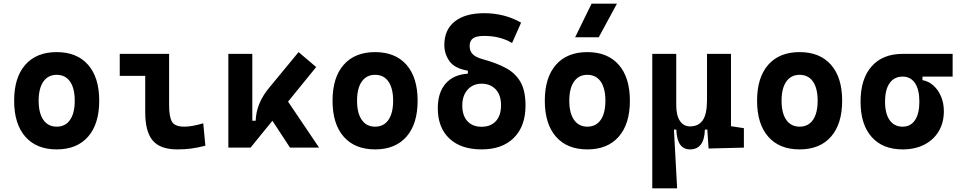

<svg xmlns="http://www.w3.org/2000/svg" viewBox="-20 -815 5313 1060"><path d="M293 9.8Q181.2 9.8 119.6 -60.5Q58.1 -130.9 58.1 -258.8Q58.1 -387.2 119.6 -457.3Q181.2 -527.3 293 -527.3Q404.8 -527.3 466.3 -457.3Q527.8 -387.2 527.8 -258.8Q527.8 -130.9 466.3 -60.5Q404.8 9.8 293 9.8ZM293 -115.7Q340.8 -115.7 366.7 -153.1Q392.6 -190.4 392.6 -258.8Q392.6 -327.6 366.7 -364.7Q340.8 -401.9 293 -401.9Q245.6 -401.9 219.5 -364.7Q193.4 -327.6 193.4 -258.8Q193.4 -190.4 219.5 -153.1Q245.6 -115.7 293 -115.7Z M959 9.8Q864.7 9.8 823.2 -39.1Q781.7 -87.9 781.7 -195.3V-396H641.1V-517.6H913.6V-232.9Q913.6 -171.4 929.2 -143.6Q944.8 -115.7 998 -115.7Q1039.1 -115.7 1102.1 -134.3L1113.8 -10.7Q1073.7 0 1037.4 4.9Q1001 9.8 959 9.8Z M1240.7 0V-517.6H1373V-148.4H1391.6Q1394.5 -245.1 1466.8 -331.5L1628.4 -527.3L1725.6 -444.8L1570.3 -253.9L1741.7 0H1581.1L1483.9 -148.4L1363.3 0Z M2050.8 9.8Q1939 9.8 1877.4 -60.5Q1815.9 -130.9 1815.9 -258.8Q1815.9 -387.2 1877.4 -457.3Q1939 -527.3 2050.8 -527.3Q2162.6 -527.3 2224.1 -457.3Q2285.6 -387.2 2285.6 -258.8Q2285.6 -130.9 2224.1 -60.5Q2162.6 9.8 2050.8 9.8ZM2050.8 -115.7Q2098.6 -115.7 2124.5 -153.1Q2150.4 -190.4 2150.4 -258.8Q2150.4 -327.6 2124.5 -364.7Q2098.6 -401.9 2050.8 -401.9Q2003.4 -401.9 1977.3 -364.7Q1951.2 -327.6 1951.2 -258.8Q1951.2 -190.4 1977.3 -153.1Q2003.4 -115.7 2050.8 -115.7Z M2638.7 9.8Q2524.9 9.8 2460.9 -50.3Q2397 -110.4 2397 -217.8Q2397 -303.7 2440.2 -353.5Q2483.4 -403.3 2563 -408.2V-424.8Q2490.2 -437 2461.7 -477.1Q2433.1 -517.1 2433.1 -566.9Q2433.1 -650.9 2490.7 -696.5Q2548.3 -742.2 2653.3 -742.2Q2765.6 -742.2 2856.9 -689.9L2807.1 -577.6Q2741.7 -616.7 2653.3 -616.7Q2610.8 -616.7 2591.8 -603.5Q2572.8 -590.3 2572.8 -560.5Q2572.8 -534.7 2588.6 -517.1Q2604.5 -499.5 2644.5 -488.3Q2720.2 -467.8 2772.9 -439.5Q2825.7 -411.1 2853.5 -362.5Q2881.3 -314 2881.3 -232.4Q2881.3 -118.2 2817.1 -54.2Q2752.9 9.8 2638.7 9.8ZM2638.7 -115.2Q2689.5 -115.2 2717.8 -146.5Q2746.1 -177.7 2746.1 -233.9Q2746.1 -290.5 2716.6 -321.8Q2687 -353 2638.7 -353Q2591.3 -353 2561.8 -320.1Q2532.2 -287.1 2532.2 -232.4Q2532.2 -177.2 2560.3 -146.2Q2588.4 -115.2 2638.7 -115.2Z M3222.7 9.8Q3110.8 9.8 3049.3 -60.5Q2987.8 -130.9 2987.8 -258.8Q2987.8 -387.2 3049.3 -457.3Q3110.8 -527.3 3222.7 -527.3Q3334.5 -527.3 3396 -457.3Q3457.5 -387.2 3457.5 -258.8Q3457.5 -130.9 3396 -60.5Q3334.5 9.8 3222.7 9.8ZM3222.7 -115.7Q3270.5 -115.7 3296.4 -153.1Q3322.3 -190.4 3322.3 -258.8Q3322.3 -327.6 3296.4 -364.7Q3270.5 -401.9 3222.7 -401.9Q3175.3 -401.9 3149.2 -364.7Q3123 -327.6 3123 -258.8Q3123 -190.4 3149.2 -153.1Q3175.3 -115.7 3222.7 -115.7ZM3155.3 -609.4 3246.1 -794.9H3386.2L3285.6 -609.4Z M3789.6 9.8Q3717.3 9.8 3713.9 -99.6H3700.7L3718.3 224.6H3581.1V-517.6H3713.4V-234.4Q3713.4 -178.2 3733.6 -147.7Q3753.9 -117.2 3789.6 -117.2Q3835.9 -117.2 3859.6 -150.9Q3883.3 -184.6 3883.3 -263.7V-517.6H4015.6V-118.2L4086.9 -107.4V0L3892.1 4.9L3884.8 -99.6H3871.6Q3868.2 9.8 3789.6 9.8Z M4394.5 9.8Q4282.7 9.8 4221.2 -60.5Q4159.7 -130.9 4159.7 -258.8Q4159.7 -387.2 4221.2 -457.3Q4282.7 -527.3 4394.5 -527.3Q4506.3 -527.3 4567.9 -457.3Q4629.4 -387.2 4629.4 -258.8Q4629.4 -130.9 4567.9 -60.5Q4506.3 9.8 4394.5 9.8ZM4394.5 -115.7Q4442.4 -115.7 4468.3 -153.1Q4494.1 -190.4 4494.1 -258.8Q4494.1 -327.6 4468.3 -364.7Q4442.4 -401.9 4394.5 -401.9Q4347.2 -401.9 4321 -364.7Q4294.9 -327.6 4294.9 -258.8Q4294.9 -190.4 4321 -153.1Q4347.2 -115.7 4394.5 -115.7Z M4963.4 9.8Q4853 9.8 4792 -59.1Q4731 -127.9 4731 -253.9Q4731 -379.4 4792 -448.5Q4853 -517.6 4963.4 -517.6H5239.3V-392.1H5072.8V-372.6Q5106.4 -366.7 5133.3 -342.8Q5160.2 -318.8 5175.5 -282Q5190.9 -245.1 5190.9 -201.2Q5190.9 -137.7 5162.6 -90.3Q5134.3 -43 5083.3 -16.6Q5032.2 9.8 4963.4 9.8ZM4963.4 -115.7Q5007.3 -115.7 5031.5 -151.6Q5055.7 -187.5 5055.7 -253.9Q5055.7 -320.3 5031.5 -356.2Q5007.3 -392.1 4963.4 -392.1Q4917 -392.1 4891.6 -356.2Q4866.2 -320.3 4866.2 -253.9Q4866.2 -187.5 4891.6 -151.6Q4917 -115.7 4963.4 -115.7Z"/></svg>

Font: Cascadia Mono PL
Style: Bold
Weight: 700
Monospace: yes
Designer: Aaron Bell
Foundry: Saja Typeworks
Version: Version 2404.023; ttfautohint (v1.8.4)